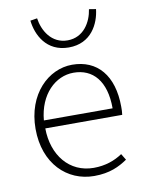

<svg xmlns="http://www.w3.org/2000/svg" viewBox="-83 -781 648 853"><g transform="rotate(-10 241.0 -355.0)"><path d="M273 12C344 12 387 -10 424 -35L407 -63C373 -40 330 -24 277 -24C168 -24 96 -112 95 -234H442C444 -247 444 -258 444 -270C444 -412 374 -492 261 -492C154 -492 52 -396 52 -239C52 -82 151 12 273 12ZM95 -270C105 -386 179 -456 261 -456C348 -456 405 -394 405 -270ZM261 -570C363 -570 402 -653 409 -717L378 -722C370 -666 334 -602 261 -602C188 -602 152 -666 144 -722L113 -717C120 -653 159 -570 261 -570Z"/></g></svg>

Font: Source Sans Pro Light
Style: Regular
Weight: 300
Designer: Paul D. Hunt
Foundry: Adobe Systems Incorporated
Version: Version 3.006;hotconv 1.0.111;makeotfexe 2.5.65597